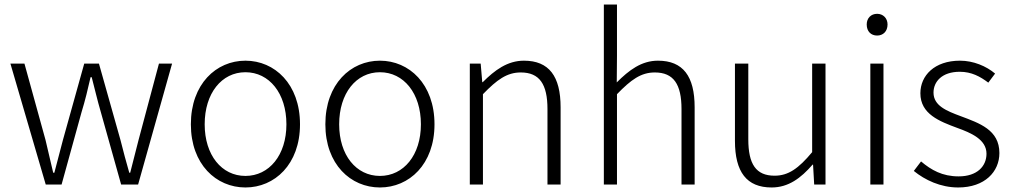

<svg xmlns="http://www.w3.org/2000/svg" viewBox="-20 -815 4473 848"><path d="M182 0H252L340 -319C356 -371 368 -421 380 -474H385C399 -421 410 -372 425 -321L515 0H590L740 -534H682L592 -197C579 -146 567 -100 555 -52H551C537 -100 525 -146 512 -197L417 -534H352L258 -197C245 -146 233 -100 220 -52H215C204 -100 193 -146 181 -197L88 -534H26Z M1064 13C1193 13 1305 -89 1305 -266C1305 -444 1193 -547 1064 -547C935 -547 823 -444 823 -266C823 -89 935 13 1064 13ZM1064 -38C959 -38 884 -130 884 -266C884 -403 959 -496 1064 -496C1169 -496 1245 -403 1245 -266C1245 -130 1169 -38 1064 -38Z M1658 13C1787 13 1899 -89 1899 -266C1899 -444 1787 -547 1658 -547C1529 -547 1417 -444 1417 -266C1417 -89 1529 13 1658 13ZM1658 -38C1553 -38 1478 -130 1478 -266C1478 -403 1553 -496 1658 -496C1763 -496 1839 -403 1839 -266C1839 -130 1763 -38 1658 -38Z M2055 0H2113V-399C2175 -463 2219 -495 2280 -495C2363 -495 2398 -443 2398 -333V0H2456V-341C2456 -478 2405 -547 2294 -547C2221 -547 2165 -505 2112 -452H2110L2103 -534H2055Z M2647 0H2705V-399C2767 -463 2811 -495 2872 -495C2955 -495 2990 -443 2990 -333V0H3048V-341C3048 -478 2997 -547 2886 -547C2813 -547 2758 -505 2704 -451L2705 -568V-795H2647Z M3388 13C3462 13 3517 -28 3569 -88H3571L3576 0H3626V-534H3567V-143C3507 -71 3462 -39 3401 -39C3319 -39 3285 -90 3285 -200V-534H3226V-193C3226 -55 3278 13 3388 13Z M3824 0H3882V-534H3824ZM3854 -658C3880 -658 3900 -676 3900 -707C3900 -735 3880 -754 3854 -754C3827 -754 3808 -735 3808 -707C3808 -676 3827 -658 3854 -658Z M4212 13C4330 13 4394 -57 4394 -139C4394 -242 4305 -271 4223 -302C4161 -325 4103 -348 4103 -406C4103 -454 4140 -498 4219 -498C4271 -498 4309 -477 4345 -450L4375 -490C4336 -523 4279 -547 4220 -547C4107 -547 4045 -481 4045 -403C4045 -311 4130 -279 4208 -250C4269 -228 4337 -199 4337 -136C4337 -81 4296 -36 4214 -36C4142 -36 4093 -64 4048 -102L4016 -60C4065 -20 4134 13 4212 13Z"/></svg>

Font: Noto Sans TC Light
Style: Regular
Weight: 300
Designer: Ryoko NISHIZUKA 西塚涼子 (kana, bopomofo & ideographs); Paul D. Hunt (Latin, Greek & Cyrillic); Sandoll Communications 산돌커뮤니
Foundry: Adobe
Version: Version 2.004;hotconv 1.0.118;makeotfexe 2.5.65603